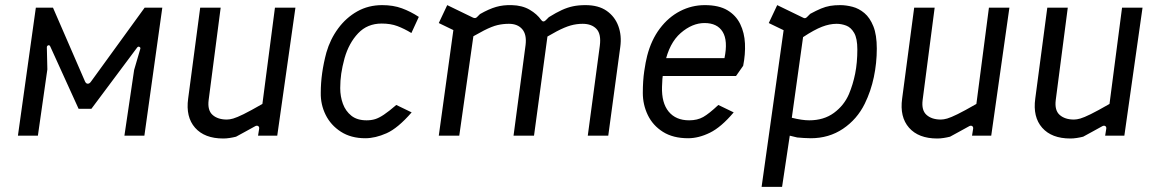

<svg xmlns="http://www.w3.org/2000/svg" viewBox="-20 -530 4533 750"><path d="M50 0 120 -500H187L312 -212Q316 -203 323 -203Q330 -203 336 -212L545 -500H614L544 0H466L504 -257L528 -339Q530 -344 524.5 -347Q519 -350 514 -342L337 -105H287L177 -347Q174 -355 168.5 -353Q163 -351 163 -345L165 -259L128 0Z M852 11Q779 11 742 -31Q705 -73 715 -145L762 -500H842L795 -139Q790 -99 810.5 -81Q831 -63 866 -63Q877 -63 891 -67Q905 -71 931.5 -84Q958 -97 1005 -124L1054 -500H1134L1063 0H988L992 -25Q994 -34 988.5 -37.5Q983 -41 975 -36Q953 -24 935 -14Q917 -4 902 4Q890 7 877 9Q864 11 852 11Z M1407 10Q1351 10 1311.5 -15.5Q1272 -41 1252 -81.5Q1232 -122 1233 -168Q1233 -206 1238.5 -245Q1244 -284 1255 -325Q1270 -377 1301 -419Q1332 -461 1375.5 -485.5Q1419 -510 1473 -510Q1516 -510 1550 -497.5Q1584 -485 1616 -464L1587 -401Q1559 -418 1532.5 -428Q1506 -438 1471 -438Q1415 -438 1379 -400Q1343 -362 1326 -303Q1317 -270 1313 -242.5Q1309 -215 1309 -186Q1309 -153 1319.5 -124.5Q1330 -96 1352.5 -78Q1375 -60 1412 -60Q1430 -60 1445 -64.5Q1460 -69 1479.5 -82Q1499 -95 1528 -120L1588 -91Q1534 -29 1490 -9.5Q1446 10 1407 10Z M1694 0 1756 -449 1785 -396 1694 -440 1727 -510 1828 -461Q1837 -457 1843 -463L1855 -475Q1890 -495 1918 -503Q1946 -511 1979 -510Q2020 -509 2049 -492Q2078 -475 2094 -452Q2102 -441 2112 -451L2124 -463Q2153 -481 2175 -491Q2197 -501 2218.5 -505.5Q2240 -510 2267 -510Q2318 -510 2350 -487.5Q2382 -465 2395.5 -428Q2409 -391 2403 -347L2356 0H2276L2323 -351Q2329 -397 2310 -417Q2291 -437 2256 -437Q2232 -437 2209 -430.5Q2186 -424 2154.5 -407.5Q2123 -391 2072 -359L2123 -421L2066 0H1986L2033 -354Q2038 -395 2020 -416Q2002 -437 1968 -437Q1945 -437 1923.5 -432Q1902 -427 1870.5 -411Q1839 -395 1785 -362L1834 -423L1774 0Z M2668 10Q2609 10 2569.5 -15Q2530 -40 2510.5 -80.5Q2491 -121 2491 -167Q2491 -214 2496.5 -251.5Q2502 -289 2508 -312Q2524 -374 2557.5 -418.5Q2591 -463 2636.5 -486.5Q2682 -510 2733 -510Q2788 -510 2821.5 -490Q2855 -470 2871.5 -436Q2888 -402 2890 -360Q2892 -318 2883 -273L2855 -233H2553L2562 -303H2810Q2824 -371 2803 -405.5Q2782 -440 2732 -440Q2684 -440 2639 -401Q2594 -362 2577 -282Q2573 -261 2570 -243.5Q2567 -226 2566 -191Q2564 -128 2592 -94Q2620 -60 2672 -60Q2704 -60 2727 -73Q2750 -86 2786 -120L2846 -91Q2797 -33 2753 -11.5Q2709 10 2668 10Z M2955 200 3041 -412 2983 -440 3016 -510 3117 -461Q3125 -456 3132 -463L3145 -476Q3169 -489 3187 -496.5Q3205 -504 3222.5 -507Q3240 -510 3262 -510Q3285 -510 3310 -503.5Q3335 -497 3356.5 -479Q3378 -461 3391.5 -427.5Q3405 -394 3405 -340Q3405 -284 3393.5 -229Q3382 -174 3358 -125Q3328 -64 3273 -27Q3218 10 3147 10Q3132 10 3120 9Q3108 8 3094 7L3065 0L3035 200ZM3141 -60Q3198 -60 3237.5 -89Q3277 -118 3296 -162Q3312 -200 3320.5 -242.5Q3329 -285 3329 -337Q3329 -380 3316.5 -401.5Q3304 -423 3285.5 -430Q3267 -437 3248 -437Q3221 -437 3191 -425.5Q3161 -414 3117 -385L3073 -70Q3113 -60 3141 -60Z M3641 11Q3568 11 3531 -31Q3494 -73 3504 -145L3551 -500H3631L3584 -139Q3579 -99 3599.5 -81Q3620 -63 3655 -63Q3666 -63 3680 -67Q3694 -71 3720.5 -84Q3747 -97 3794 -124L3843 -500H3923L3852 0H3777L3781 -25Q3783 -34 3777.5 -37.5Q3772 -41 3764 -36Q3742 -24 3724 -14Q3706 -4 3691 4Q3679 7 3666 9Q3653 11 3641 11Z M4161 11Q4088 11 4051 -31Q4014 -73 4024 -145L4071 -500H4151L4104 -139Q4099 -99 4119.5 -81Q4140 -63 4175 -63Q4186 -63 4200 -67Q4214 -71 4240.5 -84Q4267 -97 4314 -124L4363 -500H4443L4372 0H4297L4301 -25Q4303 -34 4297.5 -37.5Q4292 -41 4284 -36Q4262 -24 4244 -14Q4226 -4 4211 4Q4199 7 4186 9Q4173 11 4161 11Z"/></svg>

Font: Finlandica
Style: Italic
Weight: 400
Italic angle: -8°
Designer: Niklas Ekholm, Juho Hiilivirta, Jaakko Suomalainen
Foundry: Helsinki Type Studio
Version: Version 1.064